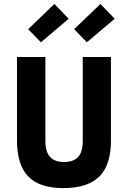

<svg xmlns="http://www.w3.org/2000/svg" viewBox="-20 -946 654 981"><path d="M124 -796.9 257.8 -925.8 331.1 -850.1 189 -730ZM358.9 -796.9 493.2 -925.8 565.9 -850.1 423.8 -730ZM402.8 -226.1V-654.8H546.9V-228Q546.9 -102.5 487.1 -43.7Q427.2 15.1 303.2 15.1Q182.1 15.1 124.5 -44.2Q66.9 -103.5 66.9 -228V-654.8H211.9V-226.1Q211.9 -170.4 235.6 -144.3Q259.3 -118.2 307.1 -118.2Q355 -118.2 378.9 -143.6Q402.8 -168.9 402.8 -226.1Z"/></svg>

Font: IntelOne Mono Bold
Style: Regular
Weight: 700
Designer: Fred Shallcrass
Foundry: Frere-Jones Type LLC
Version: Version 1.200;hotconv 1.1.0;makeotfexe 2.6.0;FJTRelease1.2